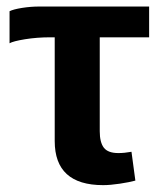

<svg xmlns="http://www.w3.org/2000/svg" viewBox="-20 -548 486 579"><path d="M131.8 -435.5Q91.8 -435.5 55.7 -429.7Q19.5 -423.8 8.8 -417.5V-514.2Q20.5 -520 46.6 -524.2Q72.8 -528.3 98.1 -528.3H429.7V-435.5H280.8V-152.3Q280.8 -118.7 293.2 -102.5Q305.7 -86.4 336.9 -86.4Q355.5 -86.4 376.5 -90.3L388.2 -3.4Q370.6 1.5 341.6 5.9Q312.5 10.3 291 10.3Q145 10.3 145 -122.6V-435.5Z"/></svg>

Font: Arial
Style: Bold
Weight: 700
Designer: Steve Matteson
Foundry: Ascender Corporation
Version: Version 2.00.3